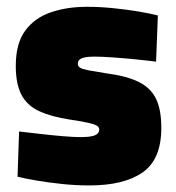

<svg xmlns="http://www.w3.org/2000/svg" viewBox="-20 -535 521 567"><path d="M243.7 12.6Q203.5 12.6 162.9 8.3Q122.4 4 88.2 -1.8Q54 -7.6 31.8 -13.1L36.4 -146.7Q63.4 -143.7 97.4 -139.7Q131.5 -135.7 164.4 -132.9Q197.3 -130.1 218 -130.1Q239 -130.1 250.9 -132.7Q262.9 -135.3 268 -140.2Q273 -145.1 273 -152.5Q273 -159.1 266.8 -163.3Q260.6 -167.5 242.2 -172Q223.8 -176.5 186.6 -181.8Q131.5 -190.3 95.9 -206.7Q60.3 -223 43.4 -255Q26.6 -286.9 26.6 -340.3Q26.6 -406.6 54.5 -444.5Q82.4 -482.4 130 -498.6Q177.6 -514.9 236.7 -514.9Q274.8 -514.9 314.2 -510.9Q353.7 -506.9 388.6 -501.1Q423.6 -495.3 446.2 -489.3L440.9 -352.9Q414.9 -356.3 379.9 -359.8Q344.9 -363.3 312.4 -365.5Q279.9 -367.8 258.9 -367.8Q239.9 -367.8 229 -365.2Q218.2 -362.6 214.1 -358Q209.9 -353.4 209.9 -345.5Q209.9 -339.4 216.2 -335.2Q222.5 -331 241 -327.4Q259.4 -323.9 295.5 -318.2Q355.1 -310.4 390.5 -292.6Q425.8 -274.8 441.1 -242.6Q456.4 -210.4 456.4 -157.2Q456.4 -64.8 401.5 -26.1Q346.6 12.6 243.7 12.6Z"/></svg>

Font: TitilliumWeb ExtraLight
Style: Regular
Weight: 400
Designer: Mohamed Gaber, Accademia di Belle Arti di Urbino and others
Foundry: Kief Type Foundry, Accademia di Belle Arti di Urbino and others
Version: Version 3.000; ttfautohint (v1.8.2)